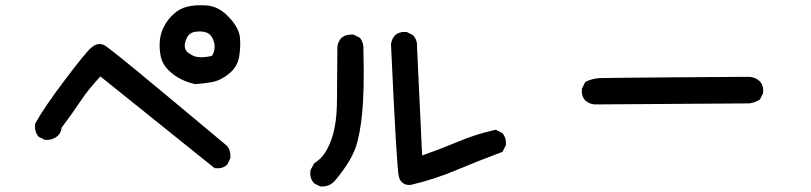

<svg xmlns="http://www.w3.org/2000/svg" viewBox="-20 -707 3040 720"><path d="M782.7 -78.1 356.4 -420.4Q313 -374 281.2 -326.7Q247.1 -275.9 210.9 -228Q210.4 -225.1 210 -221.9Q209.5 -218.8 208.3 -215.8Q207 -212.9 205.8 -210.2Q204.6 -207.5 202.9 -204.8Q201.2 -202.1 198.7 -199.7L198.2 -199.2L197.8 -198.7Q177.2 -180.2 149.4 -182.6H147.9L146 -183.6L126.5 -193.4L124.5 -194.3L123 -196.3Q108.9 -214.8 111.3 -240.2V-242.2L112.3 -244.1Q146 -305.2 224.1 -408.2Q302.2 -511.7 322.3 -528.3Q345.7 -548.3 369.1 -538.6Q380.9 -533.7 484.4 -448.7Q587.9 -363.8 830.6 -160.6L831.5 -160.2L832 -159.2Q835 -155.3 837.2 -151.4Q839.4 -147.5 840.8 -143.1Q842.3 -138.7 843 -134.3Q843.8 -129.9 844 -125Q844.2 -120.1 843.8 -115.2V-113.8L842.8 -111.8L833 -91.3L832 -89.8L830.6 -88.4Q814 -73.7 788.1 -76.2L785.2 -76.7ZM710 -392.1Q683.1 -397.9 658.7 -410.2Q652.3 -413.1 646.5 -416.7Q640.6 -420.4 634.8 -424.6Q628.9 -428.7 623.3 -433.3Q617.7 -438 612.3 -443.4Q589.8 -464.8 583 -494.1Q577.1 -522 579.1 -550.3Q579.6 -560.1 581.5 -569.6Q583.5 -579.1 586.4 -587.9Q589.4 -596.7 593.8 -605.2Q598.1 -613.8 603.3 -621.8Q608.4 -629.9 615 -637.7Q621.6 -645.5 628.9 -652.3Q640.6 -663.6 654.3 -671.1Q668 -678.7 683.1 -682.1Q712.9 -689.5 755.9 -686.5Q801.3 -683.1 839.4 -641.6Q857.9 -621.6 868.2 -602.5Q878.4 -583.5 879.9 -565.4Q882.8 -531.7 877 -495.6Q870.6 -456.5 839.4 -431.2Q809.1 -405.8 775.9 -399.4Q744.6 -393.6 712.4 -391.6H710.9ZM774.9 -497.6Q789.6 -522 782.7 -548.3Q778.8 -562.5 772.2 -571.3Q765.6 -580.1 756.8 -584Q747.1 -587.9 735.6 -588.9Q724.1 -589.8 709.5 -587.4Q685.1 -583 675.8 -553.2Q666.5 -523.9 685.5 -509.3Q707.5 -492.2 731.4 -492.2Q743.2 -492.2 754.2 -493.7Q765.1 -495.1 774.9 -497.6Z M1179.2 -8.8 1159.7 -18.6 1158.2 -19.5 1156.7 -21Q1140.1 -40 1144.5 -67.9L1145 -69.8L1145.5 -71.3L1157.2 -92.8L1158.7 -94.7L1160.6 -96.2Q1176.3 -106.4 1188.2 -120.4Q1200.2 -134.3 1209 -151.9Q1227.1 -187.5 1234.9 -229.5Q1239.3 -250.5 1241.5 -277.6Q1243.7 -304.7 1243.7 -337.9Q1244.1 -405.3 1245.1 -530.3V-530.8V-531.2Q1245.6 -536.1 1246.8 -540.5Q1248 -544.9 1249.8 -548.8Q1251.5 -552.7 1253.9 -556.6Q1256.3 -560.5 1259.3 -564L1259.8 -564.9L1260.7 -565.4Q1279.3 -579.6 1304.7 -577.1H1306.6L1308.1 -576.2L1327.6 -566.4L1329.6 -565.4L1331.1 -563.5Q1344.7 -544.9 1342.8 -520Q1343.8 -481.9 1344 -447.3Q1344.2 -412.6 1343.5 -382.1Q1342.8 -351.6 1341.3 -324.7Q1338.9 -284.2 1334 -247.3Q1329.1 -210.4 1320.8 -177.2Q1304.7 -109.9 1233.9 -26.9V-26.4H1233.4Q1226.6 -19.5 1218.5 -15.1Q1210.4 -10.7 1201.4 -9Q1192.4 -7.3 1182.6 -7.8H1181.2ZM1519.5 -13.7Q1513.2 -13.2 1507.3 -13.9Q1501.5 -14.6 1496.3 -17.3Q1491.2 -20 1487.1 -23.9Q1482.9 -27.8 1480 -33Q1477.1 -38.1 1475.6 -44.9Q1467.8 -72.8 1446.3 -539.6V-540.5V-541Q1447.3 -550.3 1450.9 -558.6Q1454.6 -566.9 1460.4 -573.7L1460.9 -574.2L1461.4 -574.7Q1478 -589.4 1503.9 -586.9H1505.9L1507.3 -585.9L1526.9 -576.2L1528.3 -575.2L1529.8 -573.7Q1545.9 -555.7 1543.9 -530.3L1563 -124Q1630.4 -147.5 1692.9 -173.8Q1762.7 -203.6 1835.9 -219.7L1839.4 -220.2L1842.3 -218.8L1861.8 -209L1863.8 -208L1864.7 -206.5Q1879.4 -189.9 1877 -164.1V-162.1L1876 -160.6L1866.2 -141.1L1864.3 -137.7L1860.8 -136.2Q1776.9 -105 1692.9 -69.8Q1607.4 -33.7 1520.5 -13.7H1520Z M2208 -315.4Q2201.7 -316.4 2196 -318.1Q2190.4 -319.8 2185.3 -322.8Q2180.2 -325.7 2175.3 -329.6L2174.8 -330.1L2174.3 -330.6Q2159.7 -347.2 2162.1 -373V-375L2163.1 -376.5L2172.9 -396L2174.3 -398.9L2176.8 -400.4Q2182.6 -403.3 2189 -405.8Q2195.3 -408.2 2201.7 -409.9Q2208 -411.6 2214.6 -412.6Q2221.2 -413.6 2228 -414.1Q2253.9 -415 2503.9 -417Q2753.9 -418.9 2787.1 -418.9Q2810.5 -418.9 2828.6 -402.8L2829.1 -402.3L2829.6 -401.9Q2844.2 -385.3 2841.8 -359.4V-357.4L2840.8 -356L2831.1 -336.4L2829.6 -334L2827.6 -332.5Q2810.1 -321.8 2790 -319.3H2789.6H2789.1L2209 -315.4H2208.5Z"/></svg>

Font: NaikaiFont
Style: Bold
Weight: 700
Version: Version 1.89